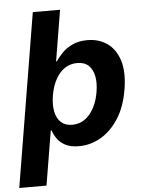

<svg xmlns="http://www.w3.org/2000/svg" viewBox="-78 -776 769 1028"><g transform="rotate(-5 306.5 -262.0)"><path d="M321.4 9.1Q277.3 9.1 249.1 -5.7Q220.9 -20.6 205.4 -42.8Q189.9 -64.9 182.8 -87.4H178.1L129.7 204.1H-16.7L137.6 -727.5H284L238.8 -454H243.5Q257.3 -476 279.8 -498.9Q302.3 -521.8 335.8 -537.2Q369.3 -552.7 415.5 -552.7Q476 -552.7 521 -521.6Q566.1 -490.4 586.1 -428.2Q606 -366 590.5 -272.5Q575.6 -181.1 535.4 -118.3Q495.3 -55.5 439.7 -23.2Q384.1 9.1 321.4 9.1ZM295.9 -108.3Q334.2 -108.3 363.7 -129.3Q393.1 -150.3 412.8 -187.4Q432.6 -224.6 440.3 -272.7Q448.2 -320.4 440.9 -357.1Q433.7 -393.8 411.3 -414.6Q388.9 -435.4 350.1 -435.4Q312.6 -435.4 283 -415.4Q253.4 -395.4 233.8 -358.9Q214.1 -322.4 205.7 -272.7Q197.8 -223.7 205.3 -186.7Q212.9 -149.7 235.6 -129Q258.4 -108.3 295.9 -108.3Z"/></g></svg>

Font: Inter
Style: Italic
Weight: 400
Italic angle: -9.3988°
Designer: Rasmus Andersson
Foundry: rsms
Version: Version 4.001;git-66647c0bb